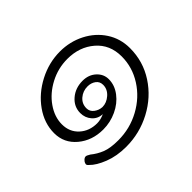

<svg xmlns="http://www.w3.org/2000/svg" viewBox="-110 -622 769 769"><g transform="rotate(-45 275.0 -237.0)"><path d="M507 -277Q507 -202 467 -140.5Q427 -79 360 -43.5Q293 -8 217 -8Q164 -8 122 -24.5Q80 -41 60 -62Q55 -66 53.5 -69.5Q52 -73 54 -78Q55 -83 61.5 -89.5Q68 -96 75 -96Q80 -96 93 -88Q115 -70 141.5 -59.5Q168 -49 213 -49Q279 -49 336 -80Q393 -111 426.5 -163.5Q460 -216 460 -277Q460 -344 413.5 -384Q367 -424 299 -424Q246 -424 199.5 -399.5Q153 -375 125.5 -335.5Q98 -296 98 -254Q98 -211 127.5 -184Q157 -157 201 -157Q221 -157 243 -167Q216 -168 199 -187.5Q182 -207 182 -234Q182 -270 210.5 -294.5Q239 -319 280 -319Q314 -319 336.5 -298.5Q359 -278 359 -249Q359 -215 336.5 -185.5Q314 -156 277.5 -139Q241 -122 201 -122Q138 -122 94.5 -158.5Q51 -195 51 -251Q51 -307 86 -356.5Q121 -406 178.5 -436Q236 -466 299 -466Q355 -466 403 -441.5Q451 -417 479 -374Q507 -331 507 -277ZM262 -188Q286 -188 306.5 -206Q327 -224 327 -249Q327 -268 312.5 -278.5Q298 -289 278 -289Q252 -289 232.5 -272.5Q213 -256 213 -230Q213 -212 228 -200.5Q243 -189 262 -188Z"/></g></svg>

Font: Mali Light
Style: Italic
Weight: 300
Italic angle: -10°
Version: Version 1.000; ttfautohint (v1.6)